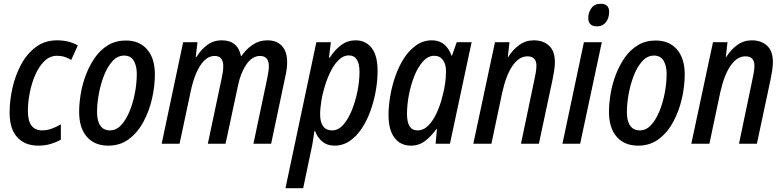

<svg xmlns="http://www.w3.org/2000/svg" viewBox="-20 -763 4156 1019"><path d="M184 10Q112 10 71.5 -34.5Q31 -79 31 -165Q31 -229 46 -296Q61 -363 92 -420.5Q123 -478 170.5 -513.5Q218 -549 283 -549Q346 -549 393 -522L358 -445Q342 -455 323 -461Q304 -467 283 -467Q245 -467 216 -439Q187 -411 167.5 -366.5Q148 -322 138 -271Q128 -220 128 -174Q128 -71 204 -71Q228 -71 252.5 -79.5Q277 -88 303 -103V-22Q279 -8 248.5 1Q218 10 184 10Z M555 10Q482 10 441 -37Q400 -84 400 -169Q400 -213 408.5 -264.5Q417 -316 436 -366Q455 -416 484 -457.5Q513 -499 554 -523.5Q595 -548 648 -548Q720 -548 761 -500.5Q802 -453 802 -368Q802 -306 787 -240Q772 -174 741.5 -117Q711 -60 664.5 -25Q618 10 555 10ZM564 -71Q597 -71 623 -99Q649 -127 667.5 -172Q686 -217 696 -269.5Q706 -322 706 -371Q706 -413 690 -440.5Q674 -468 639 -468Q603 -468 576 -437.5Q549 -407 531 -360Q513 -313 504 -261.5Q495 -210 495 -168Q495 -121 512.5 -96Q530 -71 564 -71Z M838 0 952 -539H1028L1019 -461H1023Q1046 -499 1079.5 -524Q1113 -549 1157 -549Q1242 -549 1259 -465H1261Q1286 -502 1321 -525.5Q1356 -549 1399 -549Q1449 -549 1476.5 -519Q1504 -489 1504 -433Q1504 -416 1501.5 -396.5Q1499 -377 1494 -356L1419 0H1325L1398 -346Q1402 -365 1404.5 -382Q1407 -399 1407 -411Q1407 -466 1360 -466Q1318 -466 1287 -420Q1256 -374 1243 -308L1177 0H1083L1157 -350Q1165 -387 1165 -411Q1165 -466 1120 -466Q1088 -466 1063 -440.5Q1038 -415 1020 -371.5Q1002 -328 991 -273L933 0Z M1495 236 1659 -539H1736L1726 -457H1730Q1758 -500 1791.5 -524.5Q1825 -549 1867 -549Q1921 -549 1952.5 -508.5Q1984 -468 1984 -386Q1984 -336 1974.5 -281.5Q1965 -227 1946.5 -175.5Q1928 -124 1900.5 -82Q1873 -40 1836.5 -15Q1800 10 1755 10Q1716 10 1690 -12Q1664 -34 1652 -68H1649Q1645 -43 1641 -16.5Q1637 10 1632 31L1589 236ZM1743 -71Q1776 -71 1802.5 -101.5Q1829 -132 1848 -179.5Q1867 -227 1877.5 -280.5Q1888 -334 1888 -381Q1888 -469 1831 -469Q1804 -469 1780.5 -447.5Q1757 -426 1738.5 -391Q1720 -356 1706.5 -314Q1693 -272 1686 -230.5Q1679 -189 1679 -155Q1679 -115 1695 -93Q1711 -71 1743 -71Z M2161 10Q2106 10 2074 -31.5Q2042 -73 2042 -152Q2042 -201 2051.5 -255.5Q2061 -310 2079.5 -362Q2098 -414 2125.5 -456Q2153 -498 2190 -523.5Q2227 -549 2272 -549Q2311 -549 2337 -527.5Q2363 -506 2376 -468H2379L2404 -539H2483L2368 0H2292L2299 -79H2297Q2268 -39 2235.5 -14.5Q2203 10 2161 10ZM2195 -71Q2228 -71 2253.5 -97Q2279 -123 2298 -164.5Q2317 -206 2328 -251Q2339 -292 2343 -324Q2347 -356 2347 -385Q2347 -423 2330.5 -445Q2314 -467 2285 -467Q2252 -467 2225 -437Q2198 -407 2179 -359.5Q2160 -312 2150 -258.5Q2140 -205 2140 -159Q2140 -71 2195 -71Z M2492 0 2607 -539H2684L2675 -460H2677Q2701 -499 2735.5 -524Q2770 -549 2813 -549Q2863 -549 2894 -520.5Q2925 -492 2925 -433Q2925 -413 2921 -387.5Q2917 -362 2912 -338L2840 0H2745L2814 -330Q2819 -353 2823 -375Q2827 -397 2827 -414Q2827 -464 2779 -464Q2735 -464 2700.5 -414.5Q2666 -365 2645 -270L2588 0Z M3149 -623Q3102 -623 3102 -668Q3102 -696 3118.5 -719.5Q3135 -743 3167 -743Q3213 -743 3213 -700Q3213 -667 3195.5 -645Q3178 -623 3149 -623ZM2965 0 3079 -539H3174L3059 0Z M3367 10Q3294 10 3253 -37Q3212 -84 3212 -169Q3212 -213 3220.5 -264.5Q3229 -316 3248 -366Q3267 -416 3296 -457.5Q3325 -499 3366 -523.5Q3407 -548 3460 -548Q3532 -548 3573 -500.5Q3614 -453 3614 -368Q3614 -306 3599 -240Q3584 -174 3553.5 -117Q3523 -60 3476.5 -25Q3430 10 3367 10ZM3376 -71Q3409 -71 3435 -99Q3461 -127 3479.5 -172Q3498 -217 3508 -269.5Q3518 -322 3518 -371Q3518 -413 3502 -440.5Q3486 -468 3451 -468Q3415 -468 3388 -437.5Q3361 -407 3343 -360Q3325 -313 3316 -261.5Q3307 -210 3307 -168Q3307 -121 3324.5 -96Q3342 -71 3376 -71Z M3649 0 3764 -539H3841L3832 -460H3834Q3858 -499 3892.5 -524Q3927 -549 3970 -549Q4020 -549 4051 -520.5Q4082 -492 4082 -433Q4082 -413 4078 -387.5Q4074 -362 4069 -338L3997 0H3902L3971 -330Q3976 -353 3980 -375Q3984 -397 3984 -414Q3984 -464 3936 -464Q3892 -464 3857.5 -414.5Q3823 -365 3802 -270L3745 0Z"/></svg>

Font: Noto Sans Condensed Medium
Style: Italic
Weight: 500
Width: 3
Italic angle: -12°
Designer: Monotype Design Team
Foundry: Monotype Imaging Inc.
Version: Version 2.013; ttfautohint (v1.8.4.7-5d5b)